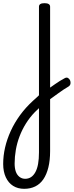

<svg xmlns="http://www.w3.org/2000/svg" viewBox="-123 -535 464 1207"><path d="M160 40Q175 28 191 16.5Q207 5 223 -6Q239 -17 254 -26.5Q269 -36 283 -43Q295 -50 304 -45Q313 -40 317.5 -30Q322 -20 320 -8.5Q318 3 306 10Q292 18 275.5 29Q259 40 240.5 53.5Q222 67 204 80Q186 93 169 105ZM29 652Q-11 652 -40.5 633.5Q-70 615 -86.5 579.5Q-103 544 -103 496Q-103 444 -91 392Q-79 340 -55.5 288.5Q-32 237 3 189Q38 141 85 98Q94 90 103.5 81.5Q113 73 122 64V-493Q122 -504 130.5 -509.5Q139 -515 157 -515Q174 -515 183 -509.5Q192 -504 192 -493V415Q192 473 181 517.5Q170 562 149.5 592Q129 622 98.5 637Q68 652 29 652ZM35 589Q56 589 72 578.5Q88 568 99.5 547Q111 526 116.5 495Q122 464 122 423V145Q116 151 109 157.5Q102 164 96 170Q64 203 40 241.5Q16 280 0 322Q-16 364 -23.5 407.5Q-31 451 -31 493Q-31 523 -23.5 544Q-16 565 -0.5 577Q15 589 35 589Z"/></svg>

Font: Playwrite CL Light
Style: Regular
Weight: 300
Designer: Veronika Burian, José Scaglione
Foundry: TypeTogether
Version: Version 1.002